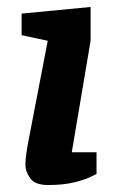

<svg xmlns="http://www.w3.org/2000/svg" viewBox="-20 -525 339 551"><path d="M118 6Q81 6 67 -13Q53 -32 53 -52Q53 -67 55.5 -84.5Q58 -102 60 -112L117 -408L42 -424V-486L240 -505V-408L186 -88H257V-26Q254 -24 237 -16Q220 -8 190 -1Q160 6 118 6Z"/></svg>

Font: Faustina
Style: Bold Italic
Weight: 700
Italic angle: -8°
Designer: Alfonso Garcia
Foundry: http://www.omnibus-type.com
Version: Version 1.200